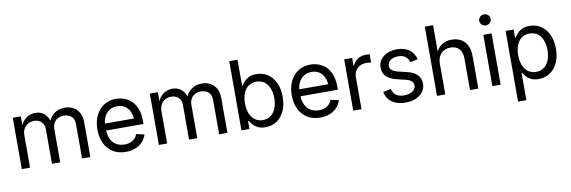

<svg xmlns="http://www.w3.org/2000/svg" viewBox="-62 -1265 5905 1987"><g transform="rotate(-10 2890.5 -271.5)"><path d="M73.7 0V-539.1H158.2L158.7 -420.9H150.9Q163.1 -463.9 187.3 -492.2Q211.4 -520.5 243.9 -534.7Q276.4 -548.8 311.5 -548.8Q371.1 -548.8 409.2 -512.7Q447.3 -476.6 458 -419.9H444.8Q455.1 -459 480.5 -488Q505.9 -517.1 542.2 -533Q578.6 -548.8 622.1 -548.8Q669.4 -548.8 708.5 -528.3Q747.6 -507.8 770.8 -466.3Q793.9 -424.8 793.9 -361.3V0H707V-359.4Q707 -418.9 673.8 -444.3Q640.6 -469.7 596.7 -469.7Q559.6 -469.7 533 -454.3Q506.3 -439 491.7 -411.9Q477.1 -384.8 477.1 -350.1V0H390.6V-368.2Q390.6 -414.1 360.1 -441.9Q329.6 -469.7 283.2 -469.7Q251 -469.7 222.9 -454.8Q194.8 -439.9 177.7 -410.4Q160.6 -380.9 160.6 -337.4V0Z M1167 11.7Q1088.9 11.7 1032.2 -23.4Q975.6 -58.6 945.3 -121.1Q915 -183.6 915 -266.1Q915 -348.6 945.1 -412.1Q975.1 -475.6 1030 -511.2Q1085 -546.9 1157.7 -546.9Q1203.6 -546.9 1246.1 -531.5Q1288.6 -516.1 1322.3 -483.2Q1356 -450.2 1375.5 -398.4Q1395 -346.7 1395 -274.9V-241.2H971.2V-314.5H1347.7L1308.1 -288.1Q1308.1 -341.3 1290.8 -382.3Q1273.4 -423.3 1240 -446.5Q1206.5 -469.7 1157.7 -469.7Q1109.4 -469.7 1074.5 -446.3Q1039.6 -422.9 1021 -384Q1002.4 -345.2 1002.4 -298.8V-252.9Q1002.4 -193.8 1022.7 -151.9Q1043 -109.9 1080.3 -87.9Q1117.7 -65.9 1167.5 -65.9Q1200.7 -65.9 1227.3 -75.7Q1253.9 -85.4 1272.9 -104.5Q1292 -123.5 1301.8 -151.4L1386.2 -132.8Q1374 -90.3 1343.8 -57.6Q1313.5 -24.9 1268.3 -6.6Q1223.1 11.7 1167 11.7Z M1514.2 0V-539.1H1598.6L1599.1 -420.9H1591.3Q1603.5 -463.9 1627.7 -492.2Q1651.9 -520.5 1684.3 -534.7Q1716.8 -548.8 1752 -548.8Q1811.5 -548.8 1849.6 -512.7Q1887.7 -476.6 1898.4 -419.9H1885.3Q1895.5 -459 1920.9 -488Q1946.3 -517.1 1982.7 -533Q2019 -548.8 2062.5 -548.8Q2109.9 -548.8 2148.9 -528.3Q2188 -507.8 2211.2 -466.3Q2234.4 -424.8 2234.4 -361.3V0H2147.5V-359.4Q2147.5 -418.9 2114.3 -444.3Q2081.1 -469.7 2037.1 -469.7Q2000 -469.7 1973.4 -454.3Q1946.8 -439 1932.1 -411.9Q1917.5 -384.8 1917.5 -350.1V0H1831.1V-368.2Q1831.1 -414.1 1800.5 -441.9Q1770 -469.7 1723.6 -469.7Q1691.4 -469.7 1663.3 -454.8Q1635.3 -439.9 1618.2 -410.4Q1601.1 -380.9 1601.1 -337.4V0Z M2633.3 11.2Q2585.9 11.2 2554.4 -4.6Q2522.9 -20.5 2503.9 -42.5Q2484.9 -64.5 2473.6 -83H2465.8V0H2381.8V-727.5H2468.8V-454.1H2474.1Q2484.9 -472.2 2503.4 -493.7Q2522 -515.1 2553 -531Q2584 -546.9 2632.8 -546.9Q2701.2 -546.9 2752.7 -512.7Q2804.2 -478.5 2833.5 -416Q2862.8 -353.5 2862.8 -268.6Q2862.8 -183.1 2833.7 -120.4Q2804.7 -57.6 2753.2 -23.2Q2701.7 11.2 2633.3 11.2ZM2620.1 -66.4Q2669.9 -66.4 2704.3 -92.8Q2738.8 -119.1 2756.6 -165Q2774.4 -210.9 2774.4 -269Q2774.4 -327.1 2756.8 -372.3Q2739.3 -417.5 2704.8 -443.4Q2670.4 -469.2 2620.1 -469.2Q2570.3 -469.2 2536.1 -444.1Q2502 -418.9 2484.1 -374Q2466.3 -329.1 2466.3 -269Q2466.3 -209 2484.1 -163.3Q2502 -117.7 2536.6 -92Q2571.3 -66.4 2620.1 -66.4Z M3209.5 11.7Q3131.3 11.7 3074.7 -23.4Q3018.1 -58.6 2987.8 -121.1Q2957.5 -183.6 2957.5 -266.1Q2957.5 -348.6 2987.5 -412.1Q3017.6 -475.6 3072.5 -511.2Q3127.4 -546.9 3200.2 -546.9Q3246.1 -546.9 3288.6 -531.5Q3331.1 -516.1 3364.7 -483.2Q3398.4 -450.2 3418 -398.4Q3437.5 -346.7 3437.5 -274.9V-241.2H3013.7V-314.5H3390.1L3350.6 -288.1Q3350.6 -341.3 3333.3 -382.3Q3315.9 -423.3 3282.5 -446.5Q3249 -469.7 3200.2 -469.7Q3151.9 -469.7 3116.9 -446.3Q3082 -422.9 3063.5 -384Q3044.9 -345.2 3044.9 -298.8V-252.9Q3044.9 -193.8 3065.2 -151.9Q3085.4 -109.9 3122.8 -87.9Q3160.2 -65.9 3210 -65.9Q3243.2 -65.9 3269.8 -75.7Q3296.4 -85.4 3315.4 -104.5Q3334.5 -123.5 3344.2 -151.4L3428.7 -132.8Q3416.5 -90.3 3386.2 -57.6Q3356 -24.9 3310.8 -6.6Q3265.6 11.7 3209.5 11.7Z M3556.6 0V-539.1H3640.1V-456.1H3645Q3660.2 -497.1 3697.3 -522Q3734.4 -546.9 3782.7 -546.9Q3793 -546.9 3805.7 -546.4Q3818.4 -545.9 3825.2 -545.4V-458Q3821.3 -459 3805.9 -460.9Q3790.5 -462.9 3772.9 -462.9Q3736.3 -462.9 3706.8 -447.3Q3677.2 -431.6 3660.4 -403.3Q3643.6 -375 3643.6 -336.4V0Z M4105 11.7Q4049.3 11.7 4005.4 -5.1Q3961.4 -22 3933.1 -55.2Q3904.8 -88.4 3896.5 -137.2L3979.5 -152.8Q3989.7 -107.4 4021.7 -85.7Q4053.7 -64 4104 -64Q4160.2 -64 4193.6 -88.1Q4227.1 -112.3 4227.1 -146Q4227.1 -174.3 4206.8 -192.9Q4186.5 -211.4 4147.5 -220.2L4058.1 -241.7Q3984.4 -258.8 3948.2 -295.7Q3912.1 -332.5 3912.1 -389.6Q3912.1 -436 3937.7 -471.4Q3963.4 -506.8 4008.3 -526.9Q4053.2 -546.9 4110.8 -546.9Q4166.5 -546.9 4206.5 -529.3Q4246.6 -511.7 4271.2 -480.5Q4295.9 -449.2 4305.7 -408.2L4226.1 -392.1Q4217.3 -423.8 4190.2 -448.5Q4163.1 -473.1 4111.3 -473.1Q4062.5 -473.1 4031 -450.7Q3999.5 -428.2 3999.5 -394Q3999.5 -363.8 4021.5 -345.7Q4043.5 -327.6 4088.9 -316.9L4171.4 -297.4Q4245.6 -279.8 4281 -243.4Q4316.4 -207 4316.4 -150.9Q4316.4 -103 4289.6 -66.4Q4262.7 -29.8 4215.1 -9Q4167.5 11.7 4105 11.7Z M4523.9 -321.3V0H4437V-727.5H4523.9V-408.7H4506.3Q4531.2 -482.9 4577.1 -514.9Q4623 -546.9 4685.1 -546.9Q4739.7 -546.9 4781.7 -524.2Q4823.7 -501.5 4847.4 -455.8Q4871.1 -410.2 4871.1 -340.8V0H4783.7V-334Q4783.7 -397.5 4751 -432.9Q4718.3 -468.3 4661.1 -468.3Q4622.1 -468.3 4591.1 -451.7Q4560.1 -435.1 4542 -402.3Q4523.9 -369.6 4523.9 -321.3Z M5018.6 0V-539.1H5105.5V0ZM5062 -630.9Q5037.6 -630.9 5019.8 -647.9Q5002 -665 5002 -689Q5002 -712.9 5019.8 -729.7Q5037.6 -746.6 5062 -746.6Q5086.9 -746.6 5104.7 -729.7Q5122.6 -712.9 5122.6 -689Q5122.6 -665 5104.7 -647.9Q5086.9 -630.9 5062 -630.9Z M5252.9 204.1V-539.1H5336.9V-454.1H5344.7Q5355.5 -472.2 5374 -493.7Q5392.6 -515.1 5423.8 -531Q5455.1 -546.9 5503.9 -546.9Q5572.3 -546.9 5623.8 -512.7Q5675.3 -478.5 5704.6 -416Q5733.9 -353.5 5733.9 -268.6Q5733.9 -183.1 5704.8 -120.4Q5675.8 -57.6 5624.3 -23.2Q5572.8 11.2 5504.4 11.2Q5457 11.2 5425.5 -4.6Q5394 -20.5 5375.2 -42.5Q5356.4 -64.5 5345.2 -83H5339.8V204.1ZM5491.2 -66.4Q5541 -66.4 5575.4 -92.8Q5609.9 -119.1 5627.7 -165Q5645.5 -210.9 5645.5 -269Q5645.5 -327.1 5627.9 -372.3Q5610.4 -417.5 5575.9 -443.4Q5541.5 -469.2 5491.2 -469.2Q5441.4 -469.2 5407.2 -444.1Q5373 -418.9 5355.2 -374Q5337.4 -329.1 5337.4 -269Q5337.4 -209 5355.2 -163.3Q5373 -117.7 5407.7 -92Q5442.4 -66.4 5491.2 -66.4Z"/></g></svg>

Font: Inter 18pt
Style: Regular
Weight: 400
Designer: Rasmus Andersson
Foundry: rsms
Version: Version 4.001;git-66647c0bb